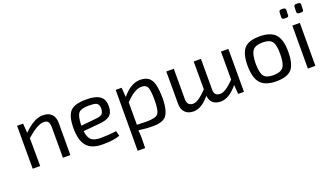

<svg xmlns="http://www.w3.org/2000/svg" viewBox="-76 -1267 3535 2047"><g transform="rotate(-20 1691.0 -243.5)"><path d="M169 -380Q288 -499 387 -499Q450 -499 485 -465Q521 -430 521 -364L520 0H436V-343Q435 -391 421 -409Q407 -427 371 -427Q301 -427 176 -317L178 0H93V-487H161Z M1080 -15Q1015 12 885 12Q760 12 704 -53Q650 -116 649 -255Q649 -397 701 -449Q750 -499 881 -499Q992 -499 1041 -459Q1086 -422 1084 -343Q1082 -274 1042 -243Q1005 -214 918 -207L740 -191Q749 -114 786 -85Q818 -60 888 -60Q975 -60 1066 -72ZM908 -271Q957 -275 977 -291Q997 -308 999 -350Q1000 -401 970 -417Q948 -428 880 -428Q798 -428 769 -396Q739 -361 737 -254Z M1287 -379Q1386 -499 1490 -499Q1577 -499 1613 -444Q1651 -385 1652 -238Q1651 -84 1600 -30Q1558 13 1449 13Q1378 13 1292 0Q1298 58 1297 93L1295 203H1210L1212 -487H1279ZM1297 -60Q1370 -57 1408 -57Q1508 -57 1536 -89Q1565 -123 1565 -244Q1564 -354 1548 -390Q1531 -425 1481 -425Q1400 -425 1297 -314Z M2490 0H2424L2416 -104Q2320 13 2226 13Q2112 13 2098 -97Q2007 13 1916 13Q1853 13 1819 -24Q1785 -59 1786 -123V-487H1871V-144Q1870 -66 1941 -66Q1996 -66 2097 -171V-487H2179V-144Q2178 -103 2194 -85Q2210 -66 2249 -66Q2305 -66 2406 -169V-487H2490Z M3025 -440Q3081 -379 3080 -239Q3080 -101 3030 -44Q2979 13 2857 13Q2733 13 2678 -46Q2622 -107 2621 -246Q2621 -384 2672 -442Q2722 -499 2846 -499Q2970 -499 3025 -440ZM2744 -389Q2711 -348 2710 -239Q2711 -135 2739 -97Q2768 -59 2847 -59Q2928 -59 2960 -99Q2991 -139 2991 -246Q2992 -351 2963 -389Q2934 -427 2856 -427Q2775 -427 2744 -389Z M3187 -690Q3212 -690 3213 -666L3211 -611Q3213 -587 3189 -587H3161Q3137 -587 3135 -610L3137 -666Q3138 -690 3161 -690ZM3356 -690Q3381 -690 3382 -666L3380 -611Q3382 -587 3358 -587H3330Q3306 -587 3304 -610L3306 -666Q3307 -690 3330 -690ZM3215 0 3216 -487H3301L3300 0Z"/></g></svg>

Font: Taylor Sans
Style: Regular
Weight: 400
Italic angle: -8°
Designer: Natanael Gama
Version: Version 1.001 September 8, 2015